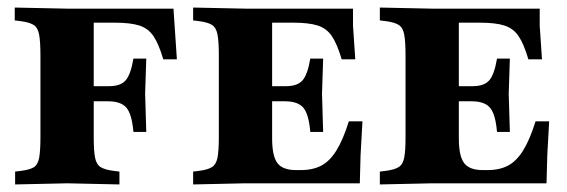

<svg xmlns="http://www.w3.org/2000/svg" viewBox="-20 -485 1500 508"><path d="M20 3V-31L36 -33Q59 -36 69.5 -42.5Q80 -49 83.5 -67Q87 -85 87 -122V-338Q87 -375 83.5 -393.5Q80 -412 69 -419Q58 -426 35 -429L19 -431V-465L163 -462H439L448 -328H412Q400 -369 386 -389.5Q372 -410 348.5 -417.5Q325 -425 284 -425H228V-257H269Q299 -257 312.5 -272.5Q326 -288 333 -330H367L364 -237L367 -136H333Q329 -183 314.5 -200Q300 -217 266 -217H228V-122Q228 -86 231.5 -68Q235 -50 246 -43Q257 -36 280 -33L296 -31V3L158 0Z M491 3V-31L507 -33Q530 -36 541 -43Q552 -50 555.5 -68Q559 -86 559 -122V-338Q559 -375 555.5 -393.5Q552 -412 541 -419Q530 -426 507 -429L491 -431V-465L635 -462H914V-417L920 -328H884Q872 -369 858 -389.5Q844 -410 820.5 -417.5Q797 -425 756 -425H700V-119Q700 -72 714 -53.5Q728 -35 763 -35H776Q808 -35 830.5 -47Q853 -59 870.5 -87.5Q888 -116 903 -164H939L934 -74L932 0H629ZM801 -136Q797 -183 782.5 -200Q768 -217 734 -217H684V-257H737Q767 -257 780.5 -272.5Q794 -288 801 -330H835L832 -237L835 -136Z M985 3V-31L1001 -33Q1024 -36 1035 -43Q1046 -50 1049.5 -68Q1053 -86 1053 -122V-338Q1053 -375 1049.5 -393.5Q1046 -412 1035 -419Q1024 -426 1001 -429L985 -431V-465L1129 -462H1408V-417L1414 -328H1378Q1366 -369 1352 -389.5Q1338 -410 1314.5 -417.5Q1291 -425 1250 -425H1194V-119Q1194 -72 1208 -53.5Q1222 -35 1257 -35H1270Q1302 -35 1324.5 -47Q1347 -59 1364.5 -87.5Q1382 -116 1397 -164H1433L1428 -74L1426 0H1123ZM1295 -136Q1291 -183 1276.5 -200Q1262 -217 1228 -217H1178V-257H1231Q1261 -257 1274.5 -272.5Q1288 -288 1295 -330H1329L1326 -237L1329 -136Z"/></svg>

Font: Baskervville SC
Style: Regular
Weight: 400
Designer: Alexis Faudot, Rémi Forte, Morgane Pierson, Rafael Ribas, Tanguy Vanlaeys, Rosalie Wagner, Thomas Huot-Marchand
Foundry: ANRT
Version: Version 1.100